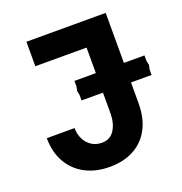

<svg xmlns="http://www.w3.org/2000/svg" viewBox="-131 -840 917 965"><g transform="rotate(-20 327.0 -358.0)"><path d="M45 -234.5H193.5Q193.5 -201 207 -174.5Q220.5 -148 244.2 -133Q268 -118 297.5 -118Q343.5 -118 366 -154.2Q388.5 -190.5 388.5 -242.5V-353H274V-381.5L269.5 -405L274 -428V-457.5H388.5V-594H114.5V-725H538.5V-457.5H648.5V-428L653.5 -405L648.5 -381.5V-353H538.5V-242Q538.5 -163 508.8 -106.5Q479 -50 424 -20.2Q369 9.5 293.5 9.5Q220 9.5 163.8 -20.2Q107.5 -50 76.2 -105.2Q45 -160.5 45 -234.5Z"/></g></svg>

Font: JuliaMono ExtraBold
Style: Regular
Weight: 800
Monospace: yes
Designer: cormullion
Foundry: corm
Version: Version 0.055; ttfautohint (v1.8.4)